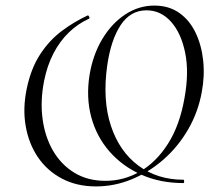

<svg xmlns="http://www.w3.org/2000/svg" viewBox="-20 -656 765 688"><path d="M324 12Q255 12 202 -16Q149 -44 116 -92.5Q83 -141 72 -204.5Q61 -268 76 -339Q91 -411 124 -461.5Q157 -512 202 -545.5Q247 -579 295 -601Q297 -601 299.5 -596Q302 -591 299 -589Q259 -571 226.5 -539.5Q194 -508 171.5 -464.5Q149 -421 138 -366Q124 -295 132.5 -230.5Q141 -166 170 -116Q199 -66 246.5 -37Q294 -8 358 -8Q424 -8 482 -41.5Q540 -75 582 -141Q624 -207 641 -304Q658 -396 643.5 -467Q629 -538 592.5 -578.5Q556 -619 505 -619Q447 -619 412 -565.5Q377 -512 364 -420Q347 -297 377.5 -205Q408 -113 476 -62.5Q544 -12 637 -12Q640 -12 640 -6Q640 0 637 0Q554 0 486.5 -30Q419 -60 372.5 -113Q326 -166 307 -236.5Q288 -307 301 -388Q313 -460 346.5 -516Q380 -572 428.5 -604Q477 -636 533 -636Q585 -636 622 -610Q659 -584 680.5 -539.5Q702 -495 708 -439.5Q714 -384 703 -326Q690 -254 654 -192Q618 -130 566 -84.5Q514 -39 452 -13.5Q390 12 324 12Z"/></svg>

Font: Cormorant Light
Style: Italic
Weight: 300
Italic angle: -10°
Designer: Christian Thalmann (Catharsis Fonts)
Foundry: Catharsis Fonts
Version: Version 4.000